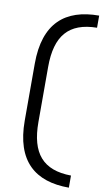

<svg xmlns="http://www.w3.org/2000/svg" viewBox="-105 -794 590 1077"><g transform="rotate(10 189.5 -255.0)"><path d="M369 235V166C209 164 137 80 137 -98V-412C137 -590 209 -674 369 -676V-745C176 -745 60 -648 60 -417V-93C60 138 176 235 369 235Z"/></g></svg>

Font: Meta Space
Style: Regular
Weight: 400
Designer: Meta Pool / Florian Karsten
Foundry: Meta Pool / Florian Karsten
Version: Version 2.000;Glyphs 3.1.1 (3137)